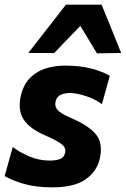

<svg xmlns="http://www.w3.org/2000/svg" viewBox="-21 -795 542 828"><path d="M205 13Q133.5 13 83 -1.8Q32.5 -16.5 -1 -35.5L34 -161Q64 -138 105.8 -120.2Q147.5 -102.5 193 -102.5Q219 -102.5 236.8 -108.8Q254.5 -115 259.5 -135Q265.5 -155.5 246.5 -171.8Q227.5 -188 174 -211Q106.5 -240 80.8 -280Q55 -320 68.5 -380.5Q82 -444 131.2 -478Q180.5 -512 261.5 -512Q325.5 -512 374.8 -498.8Q424 -485.5 452.5 -468L418.5 -345.5Q388.5 -368.5 347.8 -381.2Q307 -394 280 -394Q259.5 -394 241.5 -386.5Q223.5 -379 218.5 -356Q214 -337.5 226.2 -322Q238.5 -306.5 285.5 -286Q360.5 -254 392 -216.5Q423.5 -179 410 -113.5Q398 -56.5 348.5 -21.8Q299 13 205 13ZM397 -565Q379.5 -594 361.5 -623.8Q343.5 -653.5 325.5 -683.5Q296.5 -653.5 268.5 -624.5Q240.5 -595.5 213 -566.5H101Q182.5 -671 263.5 -775H417Q438.5 -723 459.5 -670.8Q480.5 -618.5 501.5 -566.5Z"/></svg>

Font: Commissioner
Style: Bold Italic
Weight: 700
Italic angle: -12°
Designer: Kostas Bartsokas
Foundry: Kostas Bartsokas
Version: Version 1.000; ttfautohint (v1.8.3)